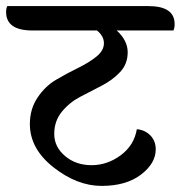

<svg xmlns="http://www.w3.org/2000/svg" viewBox="-73 -676 593 630"><path d="M414 -656Q500 -656 500 -597Q500 -584 496 -576H310Q346 -543 346 -504.5Q346 -466 321 -439.5Q296 -413 261 -395Q226 -377 190.5 -358.5Q155 -340 130 -309.5Q105 -279 105 -236.5Q105 -194 140.5 -164Q176 -134 227.5 -134Q279 -134 323 -166.5Q367 -199 376 -252Q402 -250 420 -232Q438 -214 438 -186Q438 -140 389.5 -103Q341 -66 260.5 -66Q180 -66 102.5 -127Q25 -188 25 -269Q25 -318 50 -355.5Q75 -393 110.5 -414Q146 -435 182 -452.5Q218 -470 243 -490Q268 -510 268 -534Q268 -558 245 -576H33Q-53 -576 -53 -637Q-53 -648 -49 -656Z"/></svg>

Font: Laila Medium
Style: Regular
Weight: 500
Designer: Hitesh Malaviya
Foundry: Indian Type Foundry
Version: Version 1.302;PS 1.0;hotconv 1.0.78;makeotf.lib2.5.61930; tt